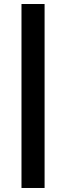

<svg xmlns="http://www.w3.org/2000/svg" viewBox="-20 -825 329 956"><path d="M87 111V-805H202V111Z"/></svg>

Font: Trueno
Style: SBd
Weight: 600
Designer: Julieta Ulanovsky
Foundry: Julieta Ulanovsky
Version: Version 3.001b